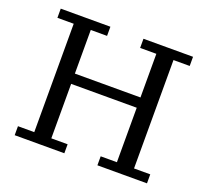

<svg xmlns="http://www.w3.org/2000/svg" viewBox="-116 -809 1028 951"><g transform="rotate(20 398.5 -333.5)"><path d="M49.8 0V-47.4H135.7V-618.7H49.8V-667H311.5V-618.7H225.6V-388.7H571.3V-618.7H485.8V-667H747.1V-618.7H661.6V-47.4H747.1V0H485.8V-47.4H571.3V-334.5H225.6V-47.4H311.5V0Z"/></g></svg>

Font: KhunPaOh
Style: Regular
Weight: 400
Designer: Khon Soe Zaw Thu
Version: Version 1.00 July 11, 2016, initial release